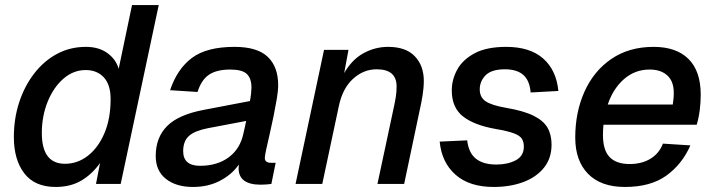

<svg xmlns="http://www.w3.org/2000/svg" viewBox="-20 -730 2834 762"><path d="M201 12Q118 12 76.5 -42Q35 -96 35 -186Q35 -259 56 -323.5Q77 -388 115.5 -438Q154 -488 206 -516Q258 -544 321 -544Q372 -544 406 -519.5Q440 -495 451 -457L504 -710H610L459 0H361L377 -83Q346 -39 303 -13.5Q260 12 201 12ZM238 -80Q288 -80 329 -112Q370 -144 394.5 -201.5Q419 -259 419 -337Q419 -394 392 -423Q365 -452 320 -452Q271 -452 231.5 -417.5Q192 -383 169 -326Q146 -269 146 -202Q146 -80 238 -80Z M927 -62Q927 -69 928 -77Q900 -37 853 -12.5Q806 12 746 12Q679 12 638.5 -20Q598 -52 598 -111Q598 -184 643 -229.5Q688 -275 789 -294L972 -329Q975 -345 976.5 -359Q978 -373 978 -382Q978 -419 959.5 -436.5Q941 -454 894 -454Q840 -454 809.5 -433.5Q779 -413 764 -365L655 -372Q683 -456 741.5 -500Q800 -544 911 -544Q1001 -544 1042.5 -504.5Q1084 -465 1084 -392Q1084 -370 1078.5 -337.5Q1073 -305 1065.5 -268Q1058 -231 1050 -196.5Q1042 -162 1036.5 -137Q1031 -112 1031 -103Q1031 -84 1055 -84H1074L1057 0Q1050 1 1038.5 2Q1027 3 1015 3Q927 3 927 -62ZM707 -130Q707 -72 774 -72Q842 -72 887.5 -105.5Q933 -139 946 -200Q948 -209 951 -222Q954 -235 957 -250L804 -221Q753 -211 730 -190.5Q707 -170 707 -130Z M1153 0 1266 -532H1363L1346 -440Q1377 -494 1423 -519Q1469 -544 1520 -544Q1591 -544 1626.5 -506.5Q1662 -469 1662 -409Q1662 -382 1657 -351Q1652 -320 1647 -299L1584 0H1478L1544 -309Q1548 -327 1551 -346.5Q1554 -366 1554 -387Q1554 -455 1475 -455Q1423 -455 1381.5 -417.5Q1340 -380 1325 -310L1259 0Z M1939 12Q1843 12 1788 -36.5Q1733 -85 1725 -168L1834 -173Q1840 -123 1869 -100Q1898 -77 1950 -77Q1995 -77 2027 -94Q2059 -111 2059 -148Q2059 -167 2051 -179.5Q2043 -192 2019 -201Q1995 -210 1948 -218Q1862 -233 1817.5 -268Q1773 -303 1773 -371Q1773 -414 1794.5 -453.5Q1816 -493 1863.5 -518.5Q1911 -544 1989 -544Q2083 -544 2135.5 -498Q2188 -452 2196 -369L2086 -363Q2082 -411 2056.5 -433Q2031 -455 1984 -455Q1931 -455 1907.5 -431.5Q1884 -408 1884 -375Q1884 -344 1907.5 -328Q1931 -312 1989 -302Q2059 -290 2098 -270.5Q2137 -251 2153 -223Q2169 -195 2169 -156Q2169 -102 2139 -64.5Q2109 -27 2057 -7.5Q2005 12 1939 12Z M2460 12Q2365 12 2314 -40Q2263 -92 2263 -184Q2263 -285 2300 -367Q2337 -449 2407 -496.5Q2477 -544 2574 -544Q2664 -544 2712.5 -496Q2761 -448 2761 -354Q2761 -323 2757 -292Q2753 -261 2745 -235H2375Q2373 -215 2373 -194Q2373 -134 2399.5 -106.5Q2426 -79 2479 -79Q2527 -79 2561.5 -100Q2596 -121 2611 -160L2720 -153Q2687 -78 2624.5 -33Q2562 12 2460 12ZM2558 -454Q2500 -454 2456.5 -416Q2413 -378 2392 -315H2650Q2651 -324 2652.5 -334.5Q2654 -345 2654 -362Q2654 -407 2628.5 -430.5Q2603 -454 2558 -454Z"/></svg>

Font: Geist Medium
Style: Italic
Weight: 500
Italic angle: -12°
Designer: Basement.studio, Andrés Briganti, Mateo Zaragoza
Foundry: Basement.studio, Vercel, Andrés Briganti, Guido Ferreyra, Mateo Zaragoza
Version: Version 1.500; ttfautohint (v1.8.4.7-5d5b)